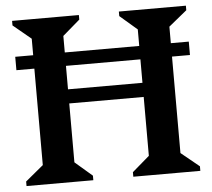

<svg xmlns="http://www.w3.org/2000/svg" viewBox="-50 -744 883 799"><g transform="rotate(-5 391.5 -345.0)"><path d="M29 0V-19L104 -81V-609L29 -671V-690H308V-671L236 -609V-386H547V-609L475 -671V-690H755V-671L679 -609V-81L755 -19V0H475V-19L547 -81V-327H236V-81L308 -19V0ZM29 -484V-540H754V-484Z"/></g></svg>

Font: Platypi Medium
Style: Regular
Weight: 500
Designer: David Sargent
Foundry: Bolt Cutter Type
Version: Version 1.200; ttfautohint (v1.8.4.7-5d5b)